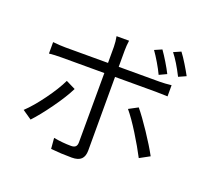

<svg xmlns="http://www.w3.org/2000/svg" viewBox="-142 -986 1283 1197"><g transform="rotate(20 500.0 -387.5)"><path d="M830 -653 781 -630Q766 -662 743.5 -700Q721 -738 701 -766L749 -787Q769 -759 792 -721Q815 -683 830 -653ZM948 -682 899 -660Q856 -745 817 -794L865 -815Q885 -789 909 -749.5Q933 -710 948 -682ZM126 -95 65 -137Q114 -183 170.5 -260.5Q227 -338 256 -399L319 -368Q289 -307 230.5 -225.5Q172 -144 126 -95ZM908 -136 842 -100Q810 -162 761 -241Q712 -320 674 -365L734 -397Q772 -351 824 -273Q876 -195 908 -136ZM176 -592H459V-699Q459 -714 457 -733.5Q455 -753 452 -767H535Q530 -732 530 -699V-592H800Q837 -592 879 -597V-523Q827 -525 801 -525H530V-516V-37Q530 2 510.5 21Q491 40 448 40Q377 40 309 33L303 -38Q364 -27 419 -27Q439 -27 448.5 -36Q458 -45 458 -65Q459 -123 459 -516V-525H176Q128 -525 93 -521V-597Q140 -592 176 -592Z"/></g></svg>

Font: Sinter Normal
Style: Regular
Weight: 350
Foundry: Adobe & rsms
Version: Version 1.000